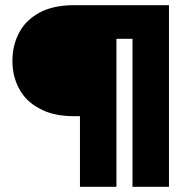

<svg xmlns="http://www.w3.org/2000/svg" viewBox="-20 -722 748 742"><path d="M633 -702C633 -702 266 -702 266 -702C266 -702 266 -702 266 -702C212 -702 167 -692 132 -673C96 -653 70 -627 53 -594C36 -561 28 -526 28 -487C28 -487 28 -487 28 -487C28 -448 36 -413 53 -381C70 -348 96 -322 132 -303C167 -283 212 -273 266 -273C266 -273 289 -273 289 -273C289 -273 289 0 289 0C289 0 430 0 430 0C430 0 430 -572 430 -572C430 -572 492 -572 492 -572C492 -572 492 0 492 0C492 0 633 0 633 0C633 0 633 -702 633 -702Z"/></svg>

Font: Girnar Poppins
Style: Bold
Weight: 500
Designer: Ninad Kale (Devanagari), Jonny Pinhorn (Latin)
Foundry: Indian Type Foundry
Version: ""